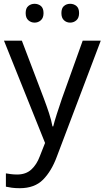

<svg xmlns="http://www.w3.org/2000/svg" viewBox="-20 -750 550 1010"><path d="M1 -536H95L211 -231Q226 -191 238 -154.5Q250 -118 256 -85H260Q266 -110 279 -150.5Q292 -191 306 -232L415 -536H510L279 74Q251 150 206.5 195Q162 240 84 240Q60 240 42 237.5Q24 235 11 232V162Q22 164 37.5 166Q53 168 70 168Q116 168 144.5 142Q173 116 189 73L217 2ZM115 -681Q115 -707 129 -718.5Q143 -730 162 -730Q181 -730 195 -718.5Q209 -707 209 -681Q209 -656 195 -643.5Q181 -631 162 -631Q143 -631 129 -643.5Q115 -656 115 -681ZM303 -681Q303 -707 316.5 -718.5Q330 -730 349 -730Q368 -730 382 -718.5Q396 -707 396 -681Q396 -656 382 -643.5Q368 -631 349 -631Q330 -631 316.5 -643.5Q303 -656 303 -681Z"/></svg>

Font: Noto Sans Lydian
Style: Regular
Weight: 400
Designer: Monotype Design Team
Foundry: Monotype Imaging Inc.
Version: Version 2.002; ttfautohint (v1.8.4.7-5d5b)